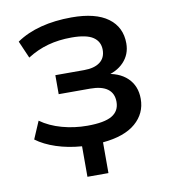

<svg xmlns="http://www.w3.org/2000/svg" viewBox="-74 -563 669 756"><g transform="rotate(-10 260.5 -184.5)"><path d="M215 130V8Q160 4 113 -11.5Q66 -27 34 -51L64 -121Q100 -95 149 -81.5Q198 -68 250 -68Q318 -68 348.5 -86Q379 -104 379 -141Q379 -175 355.5 -192.5Q332 -210 286 -210H160V-286H275Q316 -286 338.5 -303Q361 -320 361 -352Q361 -385 334.5 -403Q308 -421 248 -421Q197 -421 153.5 -409Q110 -397 71 -372L41 -441Q83 -470 139 -484.5Q195 -499 262 -499Q358 -499 407.5 -462.5Q457 -426 457 -361Q457 -317 428 -286.5Q399 -256 350 -247L347 -257Q408 -252 441.5 -220Q475 -188 475 -136Q475 -78 430.5 -39.5Q386 -1 299 7V130Z"/></g></svg>

Font: Nunito Sans 11pt SemiBold
Style: Regular
Weight: 600
Version: Version 3.101;gftools[0.9.27]